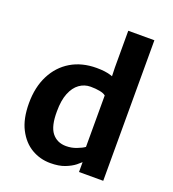

<svg xmlns="http://www.w3.org/2000/svg" viewBox="-146 -923 939 1043"><g transform="rotate(20 323.0 -402.0)"><path d="M427 0V-57Q417 -47.5 402 -35.5Q380.5 -18.5 346.5 -5.2Q312.5 8 263 8Q204 8 154.2 -21.2Q104.5 -50.5 74 -109.5Q43.5 -168.5 43.5 -259Q43.5 -351.5 78.5 -420.2Q113.5 -489 176.5 -526.5Q239.5 -564 324.5 -564Q376 -564 409 -553Q413.5 -551.5 417.5 -550L416 -599V-812.5H567V0ZM381 -452.5Q358 -457 328.5 -457Q292.5 -457 263.8 -436.2Q235 -415.5 218.2 -373.8Q201.5 -332 201.5 -269.5Q200.5 -183 230.2 -145.5Q260 -108 312 -108Q344 -108 372 -119Q400 -129.5 416 -141V-438.5Q403.5 -448.5 381 -452.5Z"/></g></svg>

Font: Koeln Type Sans
Style: Bold
Weight: 700
Designer: Eben Sorkin
Foundry: Eben Sorkin
Version: Version 2.001